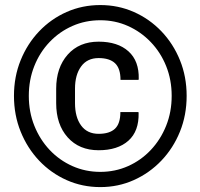

<svg xmlns="http://www.w3.org/2000/svg" viewBox="-20 -741 805 771"><path d="M382.8 10.3Q310.5 10.3 247.6 -17.8Q184.6 -45.9 137.2 -95.9Q89.8 -146 63 -212.4Q36.1 -278.8 36.1 -356Q36.1 -433.1 63 -499.3Q89.8 -565.4 137.2 -615.2Q184.6 -665 247.6 -692.9Q310.5 -720.7 382.8 -720.7Q454.6 -720.7 517.6 -692.9Q580.6 -665 628.2 -615.2Q675.8 -565.4 702.6 -499.3Q729.5 -433.1 729.5 -356Q729.5 -278.8 702.6 -212.4Q675.8 -146 627.9 -95.9Q580.1 -45.9 517.3 -17.8Q454.6 10.3 382.8 10.3ZM382.8 -50.8Q442.4 -50.8 494.4 -74Q546.4 -97.2 585.7 -138.9Q625 -180.7 647.2 -236.1Q669.4 -291.5 669.4 -356Q669.4 -420.4 647.2 -475.6Q625 -530.8 585.4 -572Q545.9 -613.3 494.1 -636.5Q442.4 -659.7 382.8 -659.7Q322.8 -659.7 270.8 -636.7Q218.8 -613.8 179.2 -572.3Q139.6 -530.8 117.7 -475.6Q95.7 -420.4 95.7 -356Q95.7 -291.5 117.9 -236.1Q140.1 -180.7 179.4 -138.9Q218.8 -97.2 271 -74Q323.2 -50.8 382.8 -50.8ZM376 -137.7Q297.9 -137.7 251.7 -189.5Q205.6 -241.2 205.6 -326.7V-384.8Q205.6 -469.2 251.7 -521.5Q297.9 -573.7 376 -573.7Q452.6 -573.7 495.8 -534.9Q539.1 -496.1 537.1 -423.3L536.1 -420.4H463.9Q463.9 -466.3 441.9 -487.1Q419.9 -507.8 376 -507.8Q330.1 -507.8 305.7 -474.1Q281.2 -440.4 281.2 -385.3V-326.7Q281.2 -270.5 305.7 -237.1Q330.1 -203.6 376 -203.6Q419.9 -203.6 441.7 -224.1Q463.4 -244.6 463.4 -291H535.6L536.6 -288.1Q538.6 -214.4 495.6 -176Q452.6 -137.7 376 -137.7Z"/></svg>

Font: Robotiche
Style: Bold
Weight: 700
Designer: Google
Version: Version 2.001